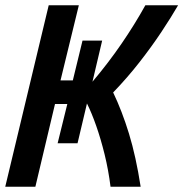

<svg xmlns="http://www.w3.org/2000/svg" viewBox="-44 -713 700 733"><path d="M-24 0 142 -693H257L187 -406H234L271 -558H346L309 -401Q369 -472 419.5 -545.5Q470 -619 511 -693H636Q610 -648 572.5 -591.5Q535 -535 488.5 -475.5Q442 -416 388 -360Q422 -289 448.5 -202.5Q475 -116 493 0H378Q370 -64 355.5 -123Q341 -182 323.5 -232Q306 -282 288 -318L252 -166H176L213 -316H166L91 0Z"/></svg>

Font: Ubuntu Sans Mono SemiBold
Style: Italic
Weight: 600
Italic angle: -13.5°
Monospace: yes
Designer: Dalton Maag Ltd
Foundry: Dalton Maag Ltd
Version: Version 1.006